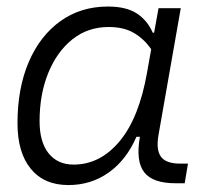

<svg xmlns="http://www.w3.org/2000/svg" viewBox="-20 -542 626 573"><path d="M439.9 -444.3 453.1 -517.6H519.5L453.1 -139.6Q445.3 -95.2 460.2 -74.5Q475.1 -53.7 518.1 -53.7H541L531.2 4.9H503.9Q435.5 4.9 410.2 -28.1Q384.8 -61 397.5 -133.8H387.2Q357.4 -64.9 304.7 -27.3Q252 10.3 184.1 10.3Q111.8 10.3 72 -38.1Q32.2 -86.4 32.2 -174.3Q32.2 -278.8 65.9 -357.2Q99.6 -435.5 160.4 -479Q221.2 -522.5 302.2 -522.5Q356 -522.5 387.7 -502.2Q419.4 -481.9 436 -444.3ZM304.2 -461.4Q242.2 -461.4 196 -424.6Q149.9 -387.7 124 -324.2Q98.1 -260.7 98.1 -180.2Q98.1 -118.2 125 -84.5Q151.9 -50.8 199.7 -50.8Q278.8 -50.8 336.9 -120.4Q395 -189.9 418.9 -325.7L431.2 -395Q411.1 -424.8 380.6 -443.1Q350.1 -461.4 304.2 -461.4Z"/></svg>

Font: Cascadia Mono Light
Style: Italic
Weight: 300
Italic angle: -10°
Monospace: yes
Designer: Aaron Bell
Foundry: Saja Typeworks
Version: Version 2404.023; ttfautohint (v1.8.4)